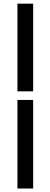

<svg xmlns="http://www.w3.org/2000/svg" viewBox="-20 -785 281 1069"><path d="M77.1 -764.6H164.6V-276.4H77.1ZM164.6 -228.5V264.6H77.1V-228.5Z"/></svg>

Font: Pyidaungsu
Style: Bold
Weight: 700
Designer: Sun Tun
Foundry: MCF
Version: Version 2.005 July 4, 2018; ttfautohint (v1.8.1)